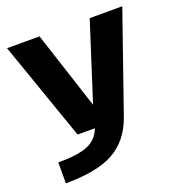

<svg xmlns="http://www.w3.org/2000/svg" viewBox="-145 -716 1020 1077"><g transform="rotate(-20 365.5 -177.5)"><path d="M221 0 14.5 -590.5H208.5L359.5 -127.5L508 -590.5H702.5L497 0Q452 124 352.5 179.2Q253 234.5 65.5 234.5V110Q184.5 110 243 85.5Q301 61 324 0Z"/></g></svg>

Font: Anybody ExtraExpanded Regular
Style: Bold
Weight: 700
Width: 8
Designer: Tyler Finck
Foundry: Etcetera Type Company
Version: Version 1.010; ttfautohint (v1.8.3) -l 8 -r 50 -G 200 -x 14 